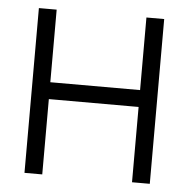

<svg xmlns="http://www.w3.org/2000/svg" viewBox="-44 -641 629 635"><g transform="rotate(5 270.0 -323.5)"><path d="M60 -597H119V-356H417V-597H476V-50H417V-300H119V-50H60Z"/></g></svg>

Font: 3270 Nerd Font Mono
Style: Regular
Weight: 400
Monospace: yes
Version: Version 3.0.1;Nerd Fonts 3.0.0